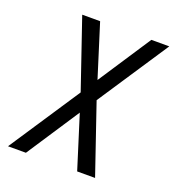

<svg xmlns="http://www.w3.org/2000/svg" viewBox="-133 -841 866 947"><g transform="rotate(20 300.0 -367.5)"><path d="M15 0 261 -372 137 -735H231L318 -458L500 -735H594L348 -363L472 0H378L291 -277L109 0Z"/></g></svg>

Font: Iosevka SS04 Extended
Style: Italic
Weight: 400
Width: 7
Italic angle: -9°
Monospace: yes
Designer: Belleve Invis
Foundry: Belleve Invis
Version: Version 19.0.0; ttfautohint (v1.8.4)